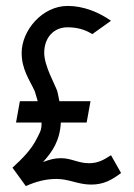

<svg xmlns="http://www.w3.org/2000/svg" viewBox="-20 -610 453 647"><path d="M22 -45 67 17C101 2 134 -7 170 -7C213 -7 243 12 287 12C330 12 357 -4 388 -27L354 -87C331 -72 311 -60 280 -60C243 -60 221 -77 185 -77C164 -77 146 -72 125 -64C156 -98 182 -136 185 -197H272L285 -269H180C178 -280 176 -291 173 -303C165 -326 129 -388 129 -432C129 -484 162 -518 207 -518C241 -518 267 -510 291 -495L354 -540C314 -568 263 -590 208 -590C122 -590 53 -507 53 -432C53 -376 79 -342 97 -303C101 -291 104 -279 107 -269H47L34 -197H120C121 -170 112 -160 105 -145C86 -106 56 -76 22 -45Z"/></svg>

Font: Charger Sport
Style: Nrw
Weight: 400
Designer: Jasper
Foundry: Cannot Into Space Fonts
Version: Version 1.1